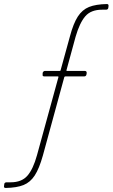

<svg xmlns="http://www.w3.org/2000/svg" viewBox="-28 -725 557 950"><path d="M501 -705Q510 -705 509 -695L508 -687Q507 -677 496 -677H477Q422 -677 394 -644.5Q366 -612 346 -543L301 -378Q300 -377 301 -375.5Q302 -374 303 -374H392Q401 -374 401 -364L400 -357Q398 -347 389 -347H296Q291 -347 290 -343L184 45Q166 109 144 143Q122 177 88.5 190.5Q55 204 0 205Q-10 205 -8 195L-7 187Q-7 182 -3.5 179.5Q0 177 4 177H25Q79 177 107.5 144.5Q136 112 155 43L261 -343Q262 -344 261 -345.5Q260 -347 259 -347H191Q181 -347 183 -357V-364Q184 -368 187 -371Q190 -374 194 -374H267Q272 -374 272 -378L318 -545Q335 -609 357 -643Q379 -677 412.5 -690.5Q446 -704 501 -705Z"/></svg>

Font: Barlow Semi Condensed Thin
Style: Italic
Weight: 250
Width: 4
Italic angle: -7°
Designer: Jeremy Tribby
Foundry: Tribby Type
Version: Version 1.408